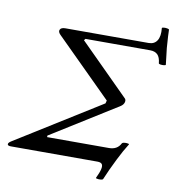

<svg xmlns="http://www.w3.org/2000/svg" viewBox="-99 -806 896 973"><g transform="rotate(10 348.5 -320.0)"><path d="M459 82Q473.6 51.8 477.5 33.7Q481.4 15.6 475.1 7.8Q468.8 0 452.1 0H6.8Q-10.3 0 -10.7 -8.1Q-11.2 -16.1 4.9 -25.9L440.9 -297.9L444.8 -313L155.8 -600.1Q141.6 -614.3 147.5 -625.7Q153.3 -637.2 174.8 -637.2H603Q632.3 -637.2 646.2 -659.2Q660.2 -681.2 655.8 -723.1Q655.8 -726.1 664.8 -727.1Q673.8 -728 683.1 -726.3Q692.4 -724.6 692.9 -721.2Q692.9 -699.7 698.2 -627.9Q702.1 -589.8 708 -543.9Q708.5 -541 699.5 -539.8Q690.4 -538.6 681.2 -540Q671.9 -541.5 671.9 -544.9Q668.9 -575.7 655.3 -588.9Q641.6 -602.1 617.2 -602.1H284.2L277.8 -594.2L530.8 -341.8Q540 -334.5 536.9 -321.3Q533.7 -308.1 520 -298.8L179.2 -85.9V-78.1H497.1Q540 -78.1 557.1 -111.8Q560.5 -119.1 582 -118.2Q594.7 -117.2 594.2 -113.8Q570.8 -77.1 545.9 -26.9Q516.1 32.7 496.1 81.1Q494.6 87.4 473.1 86.9Q458 85.9 459 82Z"/></g></svg>

Font: Junicode SmCond
Style: Italic
Weight: 400
Width: 4
Italic angle: -11°
Designer: Peter S. Baker
Version: Version 2.206